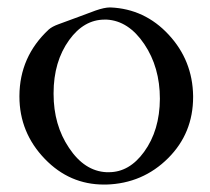

<svg xmlns="http://www.w3.org/2000/svg" viewBox="-20 -477 565 516"><path d="M276.9 -457Q369.1 -453.1 433.3 -383.8Q497.6 -314.5 499 -219.2V-216.3Q499 -119.1 432.1 -52.2Q363.8 16.1 265.6 19H259.3Q167 19 100.6 -49.8Q32.2 -120.6 32.2 -217.8V-219.2Q32.7 -324.7 110.8 -397.5Q120.1 -405.8 137.9 -412.1Q155.8 -418.5 190.9 -431.6Q211.4 -439.5 236.8 -448.7Q260.7 -457 275.4 -457ZM267.1 -424.3H261.2Q205.6 -424.3 166 -369.6Q124 -311.5 124 -226.6V-224.6Q124 -141.1 165.5 -79.6Q207 -17.1 266.1 -14.2H272.5Q327.6 -14.2 367.2 -68.8Q409.2 -126.5 409.7 -211.4Q409.7 -296.4 367.7 -358.6Q325.7 -420.9 267.1 -424.3Z"/></svg>

Font: Caudex
Style: Regular
Weight: 400
Version: Version 1.01